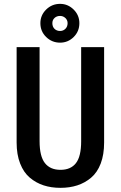

<svg xmlns="http://www.w3.org/2000/svg" viewBox="-20 -938 610 970"><path d="M283.5 -722.5Q242.5 -722.5 213.2 -751Q184 -779.5 184 -821Q184 -861 213.2 -889.8Q242.5 -918.5 283.5 -918.5Q323 -918.5 352 -889.8Q381 -861 381 -821Q381 -779.5 352.2 -751Q323.5 -722.5 283.5 -722.5ZM283.5 -781.5Q299.5 -781.5 310.5 -792.5Q321.5 -803.5 321.5 -821Q321.5 -836.5 310.2 -847Q299 -857.5 283.5 -857.5Q266.5 -857.5 255.5 -847.2Q244.5 -837 244.5 -821Q244.5 -803 255.5 -792.2Q266.5 -781.5 283.5 -781.5ZM64 -218V-700H180V-224.5Q180 -148.5 206.8 -114.2Q233.5 -80 285.5 -80Q337.5 -80 363.8 -114Q390 -148 390 -224V-700H506V-218Q506 -157 488.8 -111.8Q471.5 -66.5 440.2 -40.2Q409 -14 370.5 -1.5Q332 11 285.5 11Q239 11 200.5 -1.5Q162 -14 130.8 -40.2Q99.5 -66.5 81.8 -111.8Q64 -157 64 -218Z"/></svg>

Font: League Mono Narrow Medium
Style: Regular
Weight: 500
Width: 3
Designer: Tyler Finck
Foundry: The League of Moveable Type / Tyler Finck
Version: Version 2.210